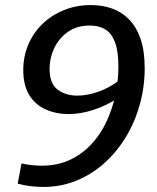

<svg xmlns="http://www.w3.org/2000/svg" viewBox="-20 -730 621 759"><path d="M151 9Q127 9 101.5 6Q76 3 50 -4L65 -84Q87 -79 107 -77Q127 -75 145 -75Q205 -75 253 -96.5Q301 -118 338 -156.5Q375 -195 399 -245Q423 -295 435.5 -351.5Q448 -408 448 -466Q448 -528 434.5 -563.5Q421 -599 396 -614Q371 -629 335 -629Q284 -629 248.5 -604Q213 -579 194.5 -540Q176 -501 176 -458Q176 -399 208 -375.5Q240 -352 286 -352Q326 -352 370.5 -368Q415 -384 453 -414L450 -344Q400 -312 349 -295.5Q298 -279 251 -279Q202 -279 160.5 -297.5Q119 -316 95.5 -354.5Q72 -393 72 -453Q72 -507 92 -554Q112 -601 148.5 -636Q185 -671 234 -690.5Q283 -710 339 -710Q384 -710 422.5 -696.5Q461 -683 490 -653.5Q519 -624 535.5 -576.5Q552 -529 552 -460Q552 -387 533 -318Q514 -249 478.5 -190Q443 -131 394 -86.5Q345 -42 283.5 -16.5Q222 9 151 9Z"/></svg>

Font: Bitter Thin Medium
Style: Italic
Weight: 500
Italic angle: -9°
Version: Version 3.021